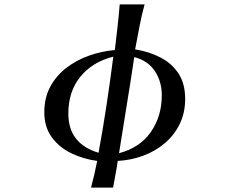

<svg xmlns="http://www.w3.org/2000/svg" viewBox="-20 -731 1040 871"><path d="M494 -474Q399 -450 344.5 -383Q290 -316 290 -216Q290 -146 325 -102Q360 -58 427 -38Q447 -146 463.5 -255.5Q480 -365 494 -474ZM714 -299Q714 -361 682.5 -408.5Q651 -456 589 -472Q573 -363 555 -254.5Q537 -146 520 -36Q615 -61 664.5 -132.5Q714 -204 714 -299ZM820 -282Q820 -219 795 -168Q770 -117 726.5 -80.5Q683 -44 628 -24Q573 -4 514 -1Q510 30 504 60Q498 90 493 120H393Q401 90 408 60Q415 30 421 -1Q360 -9 305 -35Q250 -61 215.5 -107.5Q181 -154 181 -222Q181 -288 208.5 -338.5Q236 -389 282 -424Q328 -459 385 -479Q442 -499 501 -504Q507 -556 513 -607.5Q519 -659 523 -711H636Q622 -661 612.5 -609.5Q603 -558 593 -507Q656 -497 707.5 -470.5Q759 -444 789.5 -398Q820 -352 820 -282Z"/></svg>

Font: Kaisei Decol Medium
Style: Regular
Weight: 500
Designer: Font-Kai, 金井和夫
Foundry: KAZUO KANAI
Version: Version 5.003